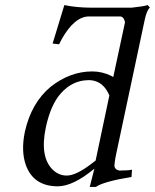

<svg xmlns="http://www.w3.org/2000/svg" viewBox="-20 -718 605 750"><path d="M353.5 -90.8 407.2 -345.2Q384.8 -398.4 337.9 -404.3Q330.1 -405.3 322.3 -404.8Q262.7 -403.3 218.3 -354Q178.2 -309.6 159.2 -221.2Q133.8 -101.6 189.5 -51.8Q212.4 -32.2 240.7 -32.2Q278.8 -32.2 343.3 -83Q348.6 -86.9 353.5 -90.8ZM556.6 -698.2 565.4 -689Q552.7 -675.8 545.4 -641.1L434.6 -120.1Q426.3 -81.5 427.2 -66.9Q431.2 -54.2 446.3 -51.8Q480.5 -51.8 495.6 -55.2L493.7 -26.9Q382.8 -8.3 354.5 12.2H330.6L348.6 -59.1Q266.1 9.3 206.1 9.8Q111.3 9.8 81.1 -72.8Q61.5 -127.9 77.1 -203.1Q102.1 -315.9 177.7 -378.9Q253.9 -439 340.3 -439Q379.9 -439 416 -420.9Q419.9 -418.9 422.4 -417L468.3 -630.9Q464.4 -651.9 450.2 -653.8H328.1Q271 -653.8 220.7 -564.5Q215.3 -554.2 210.9 -544.9L185.5 -547.9L231.4 -698.2Q275.9 -688.5 335 -688H494.1Q541.5 -692.9 556.6 -698.2Z"/></svg>

Font: Linux Biolinum Capitals O
Style: Italic Samll Caps
Weight: 400
Italic angle: -12°
Designer: Philipp H. Poll
Foundry: Philipp H. Poll
Version: Version 0.6.2